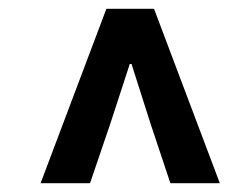

<svg xmlns="http://www.w3.org/2000/svg" viewBox="-20 -690 546 435"><path d="M72 -275 221 -670H329L478 -275H366L321 -410L278 -545H274L230 -410L184 -275Z"/></svg>

Font: Source Sans 3
Style: Bold Italic
Weight: 700
Italic angle: -11°
Designer: Paul D. Hunt
Foundry: Adobe
Version: Version 3.052;hotconv 1.1.0;makeotfexe 2.6.0